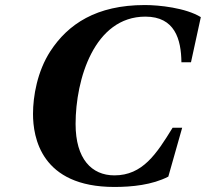

<svg xmlns="http://www.w3.org/2000/svg" viewBox="-20 -727 817 762"><path d="M111 -275C111 -183 142 15 434 15C503 15 584 7 648 -26L703 -220H665C601 -116 546 -31 434 -31C344 -31 280 -96 280 -235C280 -412 354 -661 557 -661C674 -661 699 -571 700 -480H738L777 -659C717 -696 611 -707 555 -707C362 -707 250 -631 180 -524C128 -444 111 -345 111 -275Z"/></svg>

Font: Heuristica
Style: Bold Italic
Weight: 700
Italic angle: -13°
Version: Version 1.0.1